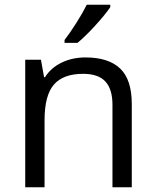

<svg xmlns="http://www.w3.org/2000/svg" viewBox="-20 -786 654 806"><path d="M452.1 0V-346.2Q452.1 -411.6 422.4 -443.8Q392.6 -476.1 329.1 -476.1Q245.1 -476.1 206.1 -430.7Q167 -385.3 167 -280.8V0H85.9V-535.2H151.9L165 -461.9H168.9Q193.8 -501.5 238.8 -523.2Q283.7 -544.9 338.9 -544.9Q435.5 -544.9 484.4 -498.3Q533.2 -451.7 533.2 -349.1V0ZM251 -618.2Q274.4 -648.4 301.5 -691.4Q328.6 -734.4 344.2 -766.1H442.9V-755.9Q421.4 -724.1 378.9 -677.7Q336.4 -631.3 305.2 -606H251Z"/></svg>

Font: Open Sans ACDW
Style: acdw
Weight: 400
Foundry: Ascender Corporation
Version: Version 1.10